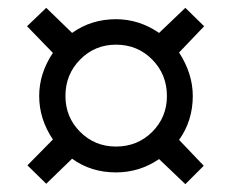

<svg xmlns="http://www.w3.org/2000/svg" viewBox="-20 -598 592 490"><path d="M80 -353Q80 -411 115 -463L49 -531L98 -578L164 -514Q213 -549 276 -549Q335 -549 386 -514L453 -578L501 -531L437 -464Q472 -410 472 -353Q472 -290 437 -241L500 -175L453 -128L386 -192Q336 -158 276 -158Q212 -158 164 -193L98 -129L50 -176L115 -242Q80 -294 80 -353ZM147 -353Q147 -299 184.5 -261.5Q222 -224 276 -224Q331 -224 368.5 -261.5Q406 -299 406 -353Q406 -408 368.5 -446Q331 -484 276 -484Q222 -484 184.5 -446Q147 -408 147 -353Z"/></svg>

Font: Advent Sans Logo
Style: Regular
Weight: 400
Designer: Types & Symbols
Foundry: Types & Symbols
Version: Version 1.002